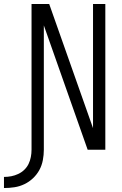

<svg xmlns="http://www.w3.org/2000/svg" viewBox="-95 -755 615 968"><path d="M-75 193Q-48 193 -22 189Q4 185 28 173.5Q52 162 71.5 143.5Q91 125 103.5 102Q116 79 121 52.5Q126 26 126 0V-627L347 0H436V-735H374V-109L153 -735H64Q64 -551 64 -367.5Q64 -184 64 0Q64 18 60.5 36.5Q57 55 49 71.5Q41 88 27.5 101Q14 114 -3 122Q-20 130 -38 133.5Q-56 137 -75 137Z"/></svg>

Font: Iosevka SS09 Light
Style: Regular
Weight: 300
Monospace: yes
Designer: Belleve Invis
Foundry: Belleve Invis
Version: Version 5.2.1; ttfautohint (v1.8.3)